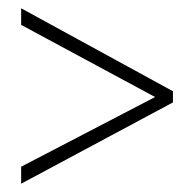

<svg xmlns="http://www.w3.org/2000/svg" viewBox="-20 -586 469 463"><path d="M31 -143 397 -339V-366L31 -566V-526L354 -352L31 -184Z"/></svg>

Font: Kathrein 37 Thin Condensed
Style: Regular
Weight: 250
Width: 3
Designer: Lazydogs Typefoundry, based on Open Sans by Ascender Corporation
Foundry: Lazydogs Typefoundry
Version: Version 1.003;PS 001.003;hotconv 1.0.88;makeotf.lib2.5.64775